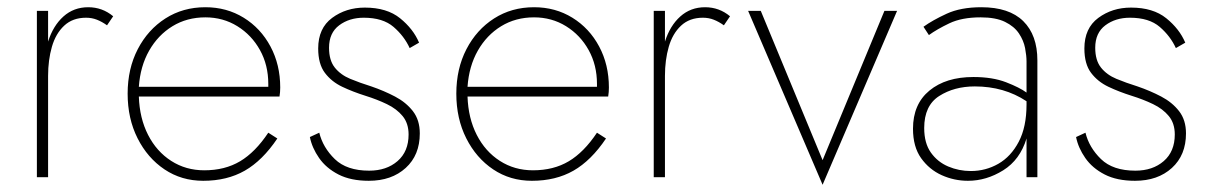

<svg xmlns="http://www.w3.org/2000/svg" viewBox="-20 -490 3359 531"><path d="M113 -460V-375Q127 -419 155.5 -444.5Q184 -470 224 -470Q263 -470 293 -445L276 -420Q262 -430 248 -435.5Q234 -441 218 -441Q181 -441 157.5 -419Q134 -397 123.5 -360.5Q113 -324 113 -280V0H82V-460Z M542 10Q482 10 435 -21.5Q388 -53 360.5 -107.5Q333 -162 333 -231Q333 -300 361 -354Q389 -408 437.5 -439Q486 -470 548 -470Q607 -470 654 -441Q701 -412 728 -361.5Q755 -311 755 -248Q755 -243 754.5 -235.5Q754 -228 753 -223H364Q366 -163 389.5 -117Q413 -71 453.5 -45Q494 -19 545 -19Q602 -19 644 -44Q686 -69 722 -123L747 -107Q706 -46 657 -18Q608 10 542 10ZM548 -442Q497 -442 457 -417.5Q417 -393 392.5 -350Q368 -307 364 -250H722Q722 -254 722 -258Q722 -310 699 -351.5Q676 -393 636.5 -417.5Q597 -442 548 -442Z M863 -123Q873 -82 906 -50Q939 -18 1001 -18Q1049 -18 1079.5 -44.5Q1110 -71 1110 -118Q1110 -149 1093.5 -169Q1077 -189 1050 -202Q1023 -215 991 -225Q956 -236 926.5 -250Q897 -264 878.5 -288.5Q860 -313 860 -356Q860 -412 898.5 -440.5Q937 -469 989 -469Q1050 -469 1086.5 -439.5Q1123 -410 1139 -372L1113 -357Q1098 -390 1068.5 -415.5Q1039 -441 986 -441Q946 -441 918 -420Q890 -399 890 -358Q890 -323 906 -303Q922 -283 948.5 -272Q975 -261 1007 -251Q1042 -239 1072.5 -223Q1103 -207 1122 -182.5Q1141 -158 1141 -121Q1141 -61 1102 -25.5Q1063 10 1000 10Q950 10 916 -7.5Q882 -25 862.5 -53Q843 -81 837 -111Z M1451 10Q1391 10 1344 -21.5Q1297 -53 1269.5 -107.5Q1242 -162 1242 -231Q1242 -300 1270 -354Q1298 -408 1346.5 -439Q1395 -470 1457 -470Q1516 -470 1563 -441Q1610 -412 1637 -361.5Q1664 -311 1664 -248Q1664 -243 1663.5 -235.5Q1663 -228 1662 -223H1273Q1275 -163 1298.5 -117Q1322 -71 1362.5 -45Q1403 -19 1454 -19Q1511 -19 1553 -44Q1595 -69 1631 -123L1656 -107Q1615 -46 1566 -18Q1517 10 1451 10ZM1457 -442Q1406 -442 1366 -417.5Q1326 -393 1301.5 -350Q1277 -307 1273 -250H1631Q1631 -254 1631 -258Q1631 -310 1608 -351.5Q1585 -393 1545.5 -417.5Q1506 -442 1457 -442Z M1819 -460V-375Q1833 -419 1861.5 -444.5Q1890 -470 1930 -470Q1969 -470 1999 -445L1982 -420Q1968 -430 1954 -435.5Q1940 -441 1924 -441Q1887 -441 1863.5 -419Q1840 -397 1829.5 -360.5Q1819 -324 1819 -280V0H1788V-460Z M2049 -460H2084L2255 -47L2426 -460H2461L2255 21Z M2549 -393 2534 -416Q2559 -434 2598 -452Q2637 -470 2694 -470Q2771 -470 2810 -431.5Q2849 -393 2849 -323V0H2819V-107Q2801 -48 2754.5 -19Q2708 10 2657 10Q2619 10 2584.5 -5.5Q2550 -21 2527.5 -52.5Q2505 -84 2505 -134Q2505 -202 2550.5 -239.5Q2596 -277 2672 -277Q2725 -277 2762.5 -262.5Q2800 -248 2819 -234V-320Q2819 -336 2815 -357Q2811 -378 2798 -397.5Q2785 -417 2759.5 -429.5Q2734 -442 2692 -442Q2640 -442 2605.5 -425.5Q2571 -409 2549 -393ZM2536 -136Q2536 -94 2554.5 -68Q2573 -42 2602.5 -29.5Q2632 -17 2665 -17Q2706 -17 2741 -37Q2776 -57 2797.5 -98Q2819 -139 2819 -201V-210Q2757 -251 2676 -251Q2619 -251 2577.5 -224.5Q2536 -198 2536 -136Z M2982 -123Q2992 -82 3025 -50Q3058 -18 3120 -18Q3168 -18 3198.5 -44.5Q3229 -71 3229 -118Q3229 -149 3212.5 -169Q3196 -189 3169 -202Q3142 -215 3110 -225Q3075 -236 3045.5 -250Q3016 -264 2997.5 -288.5Q2979 -313 2979 -356Q2979 -412 3017.5 -440.5Q3056 -469 3108 -469Q3169 -469 3205.5 -439.5Q3242 -410 3258 -372L3232 -357Q3217 -390 3187.5 -415.5Q3158 -441 3105 -441Q3065 -441 3037 -420Q3009 -399 3009 -358Q3009 -323 3025 -303Q3041 -283 3067.5 -272Q3094 -261 3126 -251Q3161 -239 3191.5 -223Q3222 -207 3241 -182.5Q3260 -158 3260 -121Q3260 -61 3221 -25.5Q3182 10 3119 10Q3069 10 3035 -7.5Q3001 -25 2981.5 -53Q2962 -81 2956 -111Z"/></svg>

Font: Jost* Thin
Style: Regular
Weight: 200
Version: Version 3.7